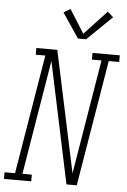

<svg xmlns="http://www.w3.org/2000/svg" viewBox="-97 -1014 703 1059"><g transform="rotate(5 254.5 -484.5)"><path d="M-34 0V-37H24L134 -698H81V-735H197L340 -64L445 -698H392V-735H543V-698H485L369 0H312L170 -671L65 -37H117V0ZM305 -807 213 -944 250 -966 332 -836 456 -969 488 -941 350 -807Z"/></g></svg>

Font: Iosevka Slab XLtObl
Style: Regular
Weight: 200
Italic angle: -9°
Monospace: yes
Designer: Belleve Invis
Foundry: Belleve Invis
Version: Version 11.1.1; ttfautohint (v1.8.3)